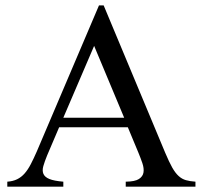

<svg xmlns="http://www.w3.org/2000/svg" viewBox="-20 -698 759 718"><path d="M450.2 0V-18.6Q484.9 -19 499.5 -28.6Q514.2 -38.1 516.6 -53.2Q519 -68.4 512.5 -87.6Q505.9 -106.9 497.6 -127L458 -222.2H201.2L156.2 -116.7Q147 -94.2 142.1 -77.1Q137.2 -60.1 142.3 -47.9Q147.5 -35.6 164.8 -28.6Q182.1 -21.5 216.8 -18.6V0H7.3V-18.6Q28.3 -20 43.9 -27.6Q59.6 -35.2 72 -49.3Q84.5 -63.5 95.2 -84.2Q106 -105 117.7 -131.8L350.1 -677.7H367.7L597.7 -127Q612.3 -92.3 624 -71.5Q635.7 -50.8 648.2 -39.6Q660.6 -28.3 675.5 -24.2Q690.4 -20 710.9 -18.6V0ZM332 -526.4 216.8 -257.8H444.3Z"/></svg>

Font: Doulos SIL Compact
Style: Regular
Weight: 400
Designer: Walt Agee, Victor Gaultney, Peter Martin, Debbi Hosken
Foundry: SIL International
Version: Version 4.110; 2011; Maintenance release ; LnSpcTght